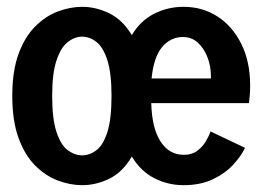

<svg xmlns="http://www.w3.org/2000/svg" viewBox="-20 -532 765 563"><path d="M221 11Q185.5 11 149.2 -2.8Q113 -16.5 82.8 -47Q52.5 -77.5 34.2 -127.8Q16 -178 16 -251Q16 -323.5 34.2 -373.5Q52.5 -423.5 82.8 -454Q113 -484.5 149.2 -498.2Q185.5 -512 221 -512Q261.5 -512 300.8 -492.8Q340 -473.5 366.5 -429Q391.5 -471 431.5 -491.5Q471.5 -512 518.5 -512Q573.5 -512 617.5 -483.8Q661.5 -455.5 687.5 -403.5Q713.5 -351.5 713.5 -280.5Q713.5 -263.5 712.2 -250.5Q711 -237.5 710 -229.5H423.5Q425.5 -156 450.8 -117Q476 -78 519.5 -78Q543 -78 559 -90.2Q575 -102.5 584.2 -118.8Q593.5 -135 597.5 -146.5L698.5 -98.5Q687.5 -75 664.2 -49.5Q641 -24 604.5 -6.5Q568 11 518 11Q472.5 11 432.5 -9.5Q392.5 -30 366.5 -73Q340 -27.5 301 -8.2Q262 11 221 11ZM221 -76.5Q243 -76.5 262.8 -91.5Q282.5 -106.5 294.8 -144.5Q307 -182.5 307 -251Q307 -317.5 294.8 -355.5Q282.5 -393.5 262.8 -409Q243 -424.5 221 -424.5Q199 -424.5 178.8 -408.8Q158.5 -393 145.8 -355.2Q133 -317.5 133 -251Q133 -182.5 145.8 -144.5Q158.5 -106.5 178.8 -91.5Q199 -76.5 221 -76.5ZM424.5 -302H598.5V-308.5Q598.5 -337.5 588.5 -363.8Q578.5 -390 560.2 -406.8Q542 -423.5 516.5 -423.5Q480 -423.5 455.2 -393.8Q430.5 -364 424.5 -302Z"/></svg>

Font: Trispace SemiCondensed Medium
Style: Regular
Weight: 500
Width: 4
Designer: Tyler Finck
Foundry: Etcetera Type Company
Version: Version 1.210; ttfautohint (v1.8.3)